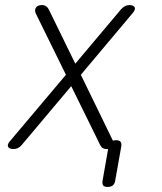

<svg xmlns="http://www.w3.org/2000/svg" viewBox="-20 -580 640 760"><path d="M505 -528 300 -284 427 -23Q432 -25 439 -25Q452 -25 457 -19Q462 -13 460 0L436 135Q434 148 426.5 154Q419 160 406 160Q393 160 388.5 154Q384 148 386 135L408 10H402Q394 10 387.5 6.5Q381 3 377 -5L262 -239L65 -5Q58 3 50 6.5Q42 10 32 10Q26 10 20.5 8Q15 6 12.5 2Q10 -2 11.5 -8Q13 -14 20 -22L241 -284L121 -528Q118 -536 119 -541.5Q120 -547 123.5 -551.5Q127 -556 133 -558Q139 -560 145 -560Q155 -560 162 -555.5Q169 -551 173 -543L278 -328L459 -543Q466 -551 474.5 -555.5Q483 -560 493 -560Q499 -560 504.5 -558Q510 -556 512.5 -552Q515 -548 513.5 -542Q512 -536 505 -528Z"/></svg>

Font: Maple Mono NL Thin
Style: Italic
Weight: 250
Italic angle: -10°
Monospace: yes
Designer: subframe7536
Version: Version 7.000